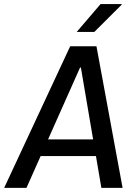

<svg xmlns="http://www.w3.org/2000/svg" viewBox="-43 -910 663 930"><path d="M-22.8 0 297 -686H424.2L550.8 0H448L348.8 -582.8H344.8L85.2 0ZM110.2 -154.2 121.8 -234.8H468.5L457 -154.2ZM328.5 -755.2 444 -890.2H546.2V-887.2L413.8 -755.2Z"/></svg>

Font: Chivo Mono Medium
Style: Italic
Weight: 500
Italic angle: -8.05°
Monospace: yes
Designer: Hector Gatti
Foundry: Omnibus-Type
Version: Version 1.008